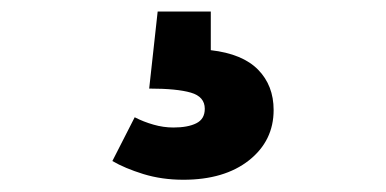

<svg xmlns="http://www.w3.org/2000/svg" viewBox="-20 -36 655 326"><path d="M327.7 148.7Q327.7 128.2 304.1 121.3Q280.5 114.4 233.3 114.4L247.7 -16.4H337.9V49.2Q391.8 55.4 418.2 82.3Q444.6 109.2 444.6 150.8Q444.6 203.1 402.8 236.2Q361 269.2 291.3 269.2Q254.9 269.2 223.3 259.5Q191.8 249.7 170.8 237.4L208.7 163.1Q223.6 170.8 240.5 175.6Q257.4 180.5 274.4 180.5Q299 180.5 313.3 173.3Q327.7 166.2 327.7 148.7Z"/></svg>

Font: FiraCode Nerd Font Mono
Style: Bold
Weight: 700
Monospace: yes
Designer: Carrois Corporate, Edenspiekermann AG, Nikita Prokopov
Foundry: Carrois Corporate, Edenspiekermann AG, Nikita Prokopov
Version: Version 6.002;Nerd Fonts 3.3.0